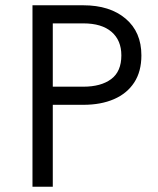

<svg xmlns="http://www.w3.org/2000/svg" viewBox="-20 -710 601 730"><path d="M180.7 0H103.5V-689.9H296.9Q397.5 -689.9 457.5 -639.2Q517.6 -588.4 517.6 -499.5Q517.6 -438 490.2 -396.2Q462.9 -354.5 413.3 -333Q363.8 -311.5 296.9 -311.5H180.7ZM296.9 -380.4Q363.8 -380.4 402.6 -409.2Q441.4 -438 441.4 -499.5Q441.4 -556.6 404.1 -588.9Q366.7 -621.1 296.9 -621.1H180.7V-380.4Z"/></svg>

Font: Acari Sans
Style: Regular
Weight: 400
Designer: Alfredo Marco Pradil and Stefan Peev
Foundry: Hanken Design Co.
Version: Version 1.045;February 4, 2021;FontCreator 13.0.0.2655 64-bi